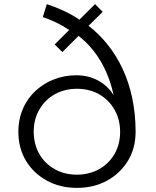

<svg xmlns="http://www.w3.org/2000/svg" viewBox="-20 -895 758 931"><path d="M353.5 16C407.5 16 456 4.5 499 -19C541.5 -42.5 575.5 -74.5 600.5 -115.5C625 -156 637.5 -203 637.5 -256C637.5 -487 548 -662 409.5 -770L478 -837.5L441 -875L365 -799.5C316.5 -833 261 -857 207 -875L187.5 -812C231 -798 275 -777 315.5 -749.5L245 -679.5L282.5 -642.5L361 -721C443.5 -656.5 503.5 -560.5 531 -433C513 -463 488 -486.5 456.5 -504C424.5 -521.5 389 -530 349.5 -530C202.5 -530 69 -424.5 69 -256C69 -203 81.5 -156 106 -115.5C130.5 -74.5 164.5 -42.5 207.5 -19C250 4.5 299 16 353.5 16ZM353 -48C312.5 -48 276.5 -57 245 -75C181.5 -110.5 143.5 -175.5 143.5 -256C143.5 -296.5 152.5 -332.5 171 -364C207 -427 273 -464.5 353 -464.5C393.5 -464.5 429 -455.5 460.5 -438C523 -402 562.5 -336.5 562.5 -256C562.5 -215.5 553.5 -180 535.5 -148.5C499 -86 433.5 -48 353 -48Z"/></svg>

Font: Spartan
Style: Regular
Weight: 400
Designer: Matt Bailey, Mirko Velimirovic
Foundry: Matt Bailey
Version: Version 1.003